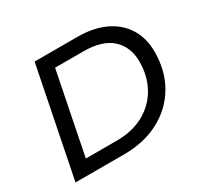

<svg xmlns="http://www.w3.org/2000/svg" viewBox="-147 -887 1120 1074"><g transform="rotate(-30 413.0 -350.0)"><path d="M52 0 192 -700H466Q572 -700 646.5 -664.5Q721 -629 761 -564.5Q801 -500 801 -413Q801 -290 746.5 -197Q692 -104 594 -52Q496 0 365 0ZM169 -87H368Q471 -87 545.5 -128.5Q620 -170 660 -242.5Q700 -315 700 -407Q700 -502 639 -557.5Q578 -613 456 -613H274Z"/></g></svg>

Font: Montserrat Medium
Style: Italic
Weight: 500
Italic angle: -11.3°
Designer: Julieta Ulanovsky
Foundry: Julieta Ulanovsky
Version: Version 9.000; ttfautohint (v1.8.4.7-5d5b)